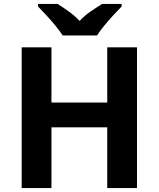

<svg xmlns="http://www.w3.org/2000/svg" viewBox="-20 -954 805 974"><path d="M675 0H524V-308H241V0H90V-714H241V-434H524V-714H675ZM298 -774Q284 -796 261.5 -823.5Q239 -851 215 -876.5Q191 -902 173 -921V-934H272Q298 -918 328 -896.5Q358 -875 384 -848Q409 -875 440.5 -896.5Q472 -918 498 -934H597V-921Q579 -903 555 -877Q531 -851 508.5 -823.5Q486 -796 472 -774Z"/></svg>

Font: Noto Sans
Style: Bold
Weight: 700
Designer: Monotype Design Team
Foundry: Monotype Imaging Inc.
Version: Version 2.000;GOOG;noto-source:20170915:90ef993387c0; ttfaut